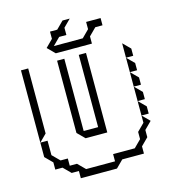

<svg xmlns="http://www.w3.org/2000/svg" viewBox="-134 -1005 1014 1155"><g transform="rotate(-15 373.0 -427.5)"><path d="M675 -585V-675L720 -630V-585ZM675 -495V-585L720 -540V-495ZM675 -405V-495L720 -450V-405ZM675 -315V-405L720 -360V-315ZM270 -225V-675H315V-225H405V-675H450V-180H315ZM675 -225V-315L720 -270V-225ZM45 -225V-675H90V-270ZM90 -45V-90L45 -135V-225H90V-135L135 -90H180V-45H225L270 0H450V-45H585L630 -90V-135L675 -180V-225L720 -180L675 -135V-90L630 -45V0H495L450 45H225V0H180L135 -45ZM274 -720 229 -765 274 -810V-855H319L364 -900H409L364 -855V-810H319L274 -765H454L499 -810V-855H589V-810H544L499 -765V-720Z"/></g></svg>

Font: Rubik Iso
Style: Regular
Weight: 400
Designer: Hubert and Fischer, NaN
Foundry: Hubert and Fischer, NaN
Version: Version 2.200